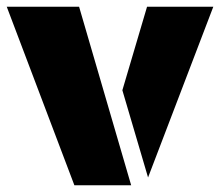

<svg xmlns="http://www.w3.org/2000/svg" viewBox="-20 -548 651 568"><path d="M368 0H200L0 -528H214ZM418 -23 611 -528H415L342 -281Z"/></svg>

Font: Archicoco
Style: Regular
Weight: 400
Designer: Hector Gatti
Foundry: Hector Gatti
Version: 1.002